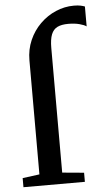

<svg xmlns="http://www.w3.org/2000/svg" viewBox="-57 -867 492 903"><g transform="rotate(-5 189.0 -415.0)"><path d="M16.5 0V-43L96.5 -53.5V-592Q96.5 -643 115.5 -686.5Q134.5 -730 167.2 -762.2Q200 -794.5 241.2 -812.2Q282.5 -830 326.5 -830Q346.5 -830 358.8 -827.2Q371 -824.5 378.5 -821.5V-727.5Q368.5 -735 345.8 -741Q323 -747 293 -747Q261.5 -747 242 -737.5Q222.5 -728 213.2 -704.8Q204 -681.5 204 -641.5V-52.5L306.5 -43V0Z"/></g></svg>

Font: Merriweather 48pt Medium
Style: Regular
Weight: 500
Version: Version 2.100